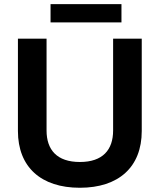

<svg xmlns="http://www.w3.org/2000/svg" viewBox="-20 -889 765 920"><path d="M362.8 10.7C547.9 10.7 659.2 -87.9 659.2 -261.2V-703.6H522V-263.7C522 -170.9 472.2 -112.8 362.8 -112.8C252.9 -112.8 203.1 -170.9 203.1 -263.7V-703.6H65.9V-261.2C65.9 -87.9 177.2 10.7 362.3 10.7C362.3 10.7 362.3 10.7 362.8 10.7ZM222.2 -781.7H562V-869.1H222.2Z"/></svg>

Font: Faust Sans Bold
Style: Regular
Weight: 700
Designer: Andreas Faust
Version: Version 1.003;Glyphs 3.1.2 (3151)